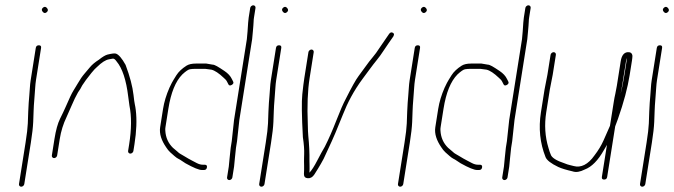

<svg xmlns="http://www.w3.org/2000/svg" viewBox="-20 -671 2546 725"><path d="M126.7 -500C120.1 -500 116.2 -496.7 115.1 -490L95.7 -367.5C94.3 -358.5 93.3 -348.8 92.7 -338.5C92 -328.2 91.3 -318.7 90.6 -310C89.9 -301.3 89.2 -292.3 88.4 -283C87.6 -273.7 87 -262.5 86.6 -249.5C86.2 -236.5 85.6 -221.6 85 -204.8C84.3 -188 81.5 -164.1 76.6 -133L51.7 24C51.3 26.7 51.9 29 53.6 31C55.3 33 57.5 34 60.2 34C62.8 34 65.3 33 67.6 31C69.9 29 71.3 26.7 71.7 24L96.6 -133C101.6 -164.6 104.5 -190.4 105.4 -210.5C106 -224.8 106.5 -238.5 106.9 -251.5C107.3 -264.5 108.2 -279.6 109.7 -296.7C111.1 -313.9 112.2 -328.3 112.9 -340C113.5 -350 114.5 -359.3 115.8 -368L135.1 -490C136.2 -496.7 133.4 -500 126.7 -500ZM142.2 -642C136.8 -637.3 136.5 -632.2 141.3 -626.5C146 -620.8 151.1 -620.3 156.5 -625C161.9 -629.7 162.3 -634.8 157.5 -640.5C152.7 -646.2 147.6 -646.7 142.2 -642Z M184.2 -74C186.9 -74 189.4 -75 191.7 -77C194 -79 195.4 -81.3 195.8 -84L205.6 -146C210.3 -175.4 218.8 -203.1 231.3 -229C235.7 -238.3 242.1 -252.8 250.4 -272.3C258.7 -291.9 266.7 -308.5 274.5 -322C280.4 -330 285.9 -339 290.8 -349C297.6 -360 309.1 -375.6 325.4 -395.8C333.9 -406.3 340.8 -413.7 346.2 -418C363.8 -435.2 378.7 -444.9 391.5 -447C395.7 -447.7 400.2 -448.5 405.1 -449.5C410 -450.5 414.8 -447 420.3 -439C441.9 -413.3 456.6 -369 464.2 -306C466.2 -289.3 467.8 -278 468.8 -272C477.1 -231.7 476.7 -183 467.7 -126L463.7 -101C463.3 -98.3 464 -96 465.6 -94C467.3 -92 469.5 -91 472.2 -91C474.8 -91 477.3 -92 479.6 -94C482 -96 483.3 -98.3 483.7 -101L487.7 -126C495.5 -175.4 497.2 -218.6 492.7 -255.5C491.7 -263.8 490.5 -271 489.1 -277C487.7 -283 486.1 -294.7 484.2 -312C480.6 -344.3 470.6 -382.3 454.2 -426C440.2 -451.3 427.6 -465.5 417.8 -468.5C413.3 -470.2 402.7 -469 386.2 -465C378 -462.9 367 -456.4 353.3 -445.4C338.9 -436.3 327.6 -426.8 319.5 -417C314.6 -411 307.8 -403 299.3 -393.1C290.7 -383.2 282.3 -371 274 -356.5C268.4 -346.8 262.8 -337.4 256.9 -328.3C251.1 -319.2 241.2 -298.2 227.1 -265.5C222.3 -254.5 215.5 -240.2 206.7 -222.5C197.9 -204.8 190.9 -179.3 185.6 -146L175.8 -84C175.4 -81.3 176 -79 177.7 -77C179.4 -75 181.6 -74 184.2 -74Z M755.1 -411H716.8C709.8 -411 703.3 -410.5 697.1 -409.5C691 -408.5 681.4 -402 668.5 -390C642.9 -364.2 625.3 -320.9 615.7 -260L604.8 -191C604 -186.3 603.8 -182 604.2 -178C605.6 -152 615.2 -130.3 632.9 -113L649.4 -99C654.2 -94.3 658.3 -91.2 661.8 -89.5C665.3 -87.8 669.9 -85.2 675.5 -81.5C681.2 -77.8 686.4 -74.7 691.1 -72.2C695.9 -69.7 701.2 -66.8 707.2 -63.5C710.2 -61.8 715.6 -59 723.5 -55C731.3 -51 738.8 -49 746 -49H753C759.7 -49 762.5 -45.7 761.4 -39C760.4 -32.3 756.5 -29 749.8 -29H742.8C731.5 -29 710.7 -37.5 680.3 -54.5C677.3 -56.2 673 -59 667.4 -63C661.7 -67 657.1 -69.8 653.3 -71.5C649.6 -73.2 644.6 -76.7 638.5 -82L622.7 -96C617 -101.3 612 -107.5 607.6 -114.5C590 -140 580.7 -165.5 584.8 -191L595.7 -260C599.8 -285.7 607.8 -312.4 619.9 -340C622.5 -346 625.4 -352 628.7 -358C632 -364 637.5 -373.6 645.9 -386.7C654.2 -399.9 667 -412 684.2 -423C692.6 -428.3 704.5 -431 720 -431H759C761 -431 768.8 -429.7 782.4 -427C790.8 -427 803.8 -418.9 827.8 -402.8C840.9 -393.9 850.1 -384 855.3 -373L859.9 -364C863.1 -358.7 861.5 -354.2 855.3 -350.5C849 -346.8 844.6 -347.7 842.2 -353L837.6 -362C835.1 -367.3 830.9 -372.3 825 -377C806.3 -394.6 791.3 -404.9 777.9 -408ZM847 -74 851.1 -113 855.1 -138 863.7 -217.5 912.1 -523 914.8 -553C916.4 -579.7 917.8 -597 919.1 -605L924.8 -641C925.2 -643.7 926.6 -646 928.9 -648C931.2 -650 933.7 -651 936.4 -651C939 -651 941.2 -650 942.9 -648C944.6 -646 945.2 -643.7 944.8 -641L939.1 -605C938.2 -599.7 937.8 -594.7 937.7 -590C937.6 -585.3 937.3 -580 936.7 -574C936 -568 935.5 -561.3 935 -554L932.1 -523L883.8 -218L875.1 -138L871.1 -113L867 -74L863.9 -42L857.4 -1C857 1.7 855.6 4 853.3 6C851 8 848.5 9 845.8 9C843.2 9 841 8 839.3 6C837.6 4 837 1.7 837.4 -1L843.9 -42Z M1033.7 -500C1027.1 -500 1023.2 -496.7 1022.1 -490L1002.7 -367.5C1001.3 -358.5 1000.3 -348.8 999.7 -338.5C999 -328.2 998.3 -318.7 997.6 -310C996.9 -301.3 996.2 -292.3 995.4 -283C994.6 -273.7 994 -262.5 993.6 -249.5C993.2 -236.5 992.6 -221.6 992 -204.8C991.3 -188 988.5 -164.1 983.6 -133L958.7 24C958.3 26.7 958.9 29 960.6 31C962.3 33 964.5 34 967.2 34C969.8 34 972.3 33 974.6 31C976.9 29 978.3 26.7 978.7 24L1003.6 -133C1008.6 -164.6 1011.5 -190.4 1012.4 -210.5C1013 -224.8 1013.5 -238.5 1013.9 -251.5C1014.3 -264.5 1015.2 -279.6 1016.7 -296.7C1018.1 -313.9 1019.2 -328.3 1019.9 -340C1020.5 -350 1021.5 -359.3 1022.8 -368L1042.1 -490C1043.2 -496.7 1040.4 -500 1033.7 -500ZM1049.2 -642C1043.8 -637.3 1043.5 -632.2 1048.3 -626.5C1053 -620.8 1058.1 -620.3 1063.5 -625C1068.9 -629.7 1069.3 -634.8 1064.5 -640.5C1059.7 -646.2 1054.6 -646.7 1049.2 -642Z M1156.2 -484C1153.5 -484 1151 -483 1148.7 -481C1146.4 -479 1145 -476.7 1144.6 -474L1129.1 -376C1127 -363.3 1124.5 -343 1121.5 -314.9C1118.5 -286.9 1119.3 -232.9 1123.7 -153C1127.6 -127 1129.2 -105.5 1128.5 -88.5C1128.3 -82.8 1128.2 -77.8 1128.1 -73.5C1128.1 -69.2 1128.1 -64.7 1128 -60C1127.9 -55.3 1128 -50.7 1128.3 -46C1128.5 -41.3 1128.5 -36 1128.3 -30C1128 -24 1127.8 -18.7 1127.7 -14C1127.5 -4 1132.3 1.3 1142.2 2C1152.1 2.7 1160.3 -2 1166.9 -12C1169.1 -15.3 1173.8 -22.8 1181 -34.5C1188.1 -46.2 1195.2 -58.3 1201.9 -71C1207.6 -83.7 1213.5 -96.3 1219.5 -109C1237 -145.8 1255.4 -188.9 1274.8 -238.3C1291.9 -281.8 1314.9 -327.2 1350.1 -374.5C1357.3 -384.2 1365.8 -395.7 1375.6 -409C1385.3 -422.3 1394.6 -434.3 1403.3 -445C1412 -455.7 1419.8 -466.5 1426.9 -477.5C1434 -488.5 1440.7 -498.5 1447.2 -507.5C1453.6 -516.5 1458.1 -523 1460.8 -527C1468.8 -536.7 1469.8 -543.4 1463.9 -547C1458.5 -550.3 1453.6 -549 1449.3 -543L1410.9 -487C1404.2 -476.3 1396.4 -465.7 1387.4 -455C1378.3 -444.3 1369.1 -432.3 1359.7 -419C1350.2 -405.7 1341.7 -394 1334.1 -384C1323.7 -370.3 1307.6 -341.3 1285.3 -297C1276 -279.7 1264.2 -252.5 1249.9 -215.7C1235.5 -178.8 1221.2 -145.9 1206.5 -117C1198.9 -104.3 1189.4 -87 1178.1 -65.1C1166.8 -43.1 1156.9 -27.8 1148.5 -19C1148.6 -23.7 1148.7 -28.7 1148.9 -34C1149.1 -39.3 1149 -44.3 1148.8 -49C1148.5 -53.7 1148.4 -58.3 1148.5 -63C1149 -93.1 1147.5 -125 1144.1 -158.5C1143.2 -167.5 1142.6 -181.7 1142.3 -201C1139.4 -271 1141.7 -329.3 1149.1 -376L1164.6 -474C1165 -476.7 1164.4 -479 1162.7 -481C1161 -483 1158.8 -484 1156.2 -484Z M1557.7 -500C1551.1 -500 1547.2 -496.7 1546.1 -490L1526.7 -367.5C1525.3 -358.5 1524.3 -348.8 1523.7 -338.5C1523 -328.2 1522.3 -318.7 1521.6 -310C1520.9 -301.3 1520.2 -292.3 1519.4 -283C1518.6 -273.7 1518 -262.5 1517.6 -249.5C1517.2 -236.5 1516.6 -221.6 1516 -204.8C1515.3 -188 1512.5 -164.1 1507.6 -133L1482.7 24C1482.3 26.7 1482.9 29 1484.6 31C1486.3 33 1488.5 34 1491.2 34C1493.8 34 1496.3 33 1498.6 31C1500.9 29 1502.3 26.7 1502.7 24L1527.6 -133C1532.6 -164.6 1535.5 -190.4 1536.4 -210.5C1537 -224.8 1537.5 -238.5 1537.9 -251.5C1538.3 -264.5 1539.2 -279.6 1540.7 -296.7C1542.1 -313.9 1543.2 -328.3 1543.9 -340C1544.5 -350 1545.5 -359.3 1546.8 -368L1566.1 -490C1567.2 -496.7 1564.4 -500 1557.7 -500ZM1573.2 -642C1567.8 -637.3 1567.5 -632.2 1572.3 -626.5C1577 -620.8 1582.1 -620.3 1587.5 -625C1592.9 -629.7 1593.3 -634.8 1588.5 -640.5C1583.7 -646.2 1578.6 -646.7 1573.2 -642Z M1794.1 -411H1755.8C1748.8 -411 1742.3 -410.5 1736.1 -409.5C1730 -408.5 1720.4 -402 1707.5 -390C1681.9 -364.2 1664.3 -320.9 1654.7 -260L1643.8 -191C1643 -186.3 1642.8 -182 1643.2 -178C1644.6 -152 1654.2 -130.3 1671.9 -113L1688.4 -99C1693.2 -94.3 1697.3 -91.2 1700.8 -89.5C1704.3 -87.8 1708.9 -85.2 1714.5 -81.5C1720.2 -77.8 1725.4 -74.7 1730.1 -72.2C1734.9 -69.7 1740.2 -66.8 1746.2 -63.5C1749.2 -61.8 1754.6 -59 1762.5 -55C1770.3 -51 1777.8 -49 1785 -49H1792C1798.7 -49 1801.5 -45.7 1800.4 -39C1799.4 -32.3 1795.5 -29 1788.8 -29H1781.8C1770.5 -29 1749.7 -37.5 1719.3 -54.5C1716.3 -56.2 1712 -59 1706.4 -63C1700.7 -67 1696.1 -69.8 1692.3 -71.5C1688.6 -73.2 1683.6 -76.7 1677.5 -82L1661.7 -96C1656 -101.3 1651 -107.5 1646.6 -114.5C1629 -140 1619.7 -165.5 1623.8 -191L1634.7 -260C1638.8 -285.7 1646.8 -312.4 1658.9 -340C1661.5 -346 1664.4 -352 1667.7 -358C1671 -364 1676.5 -373.6 1684.9 -386.7C1693.2 -399.9 1706 -412 1723.2 -423C1731.6 -428.3 1743.5 -431 1759 -431H1798C1800 -431 1807.8 -429.7 1821.4 -427C1829.8 -427 1842.8 -418.9 1866.8 -402.8C1879.9 -393.9 1889.1 -384 1894.3 -373L1898.9 -364C1902.1 -358.7 1900.5 -354.2 1894.3 -350.5C1888 -346.8 1883.6 -347.7 1881.2 -353L1876.6 -362C1874.1 -367.3 1869.9 -372.3 1864 -377C1845.3 -394.6 1830.3 -404.9 1816.9 -408ZM1886 -74 1890.1 -113 1894.1 -138 1902.7 -217.5 1951.1 -523 1953.8 -553C1955.4 -579.7 1956.8 -597 1958.1 -605L1963.8 -641C1964.2 -643.7 1965.6 -646 1967.9 -648C1970.2 -650 1972.7 -651 1975.4 -651C1978 -651 1980.2 -650 1981.9 -648C1983.6 -646 1984.2 -643.7 1983.8 -641L1978.1 -605C1977.2 -599.7 1976.8 -594.7 1976.7 -590C1976.6 -585.3 1976.3 -580 1975.7 -574C1975 -568 1974.5 -561.3 1974 -554L1971.1 -523L1922.8 -218L1914.1 -138L1910.1 -113L1906 -74L1902.9 -42L1896.4 -1C1896 1.7 1894.6 4 1892.3 6C1890 8 1887.5 9 1884.8 9C1882.2 9 1880 8 1878.3 6C1876.6 4 1876 1.7 1876.4 -1L1882.9 -42Z M2323.5 -317C2324.2 -321.7 2325.2 -326.7 2326.3 -332C2327.5 -337.3 2328.5 -342.3 2329.2 -347L2343.9 -440C2344.6 -444 2345.9 -448 2347.8 -452L2337.7 -388C2332.7 -356.7 2328 -333 2323.5 -317ZM2297.9 -288 2283.3 -196C2280.2 -189.3 2277.6 -183.3 2275.4 -178C2273.3 -172.7 2267.8 -160.3 2259 -140.8C2250.3 -121.3 2238.8 -102.4 2224.6 -84C2200.7 -49.8 2173.5 -36.5 2146.5 -44C2141.7 -45.3 2136.4 -46.7 2130.6 -48C2124.8 -49.3 2119.2 -51.2 2113.8 -53.5C2081.1 -64.2 2062.8 -75.7 2059.4 -88C2056.9 -93.3 2054.2 -101.3 2051.2 -112C2038 -154.9 2035.2 -199.9 2042.6 -247L2056.2 -333L2067.1 -389L2079 -464C2079.4 -466.7 2078.8 -469 2077.1 -471C2075.4 -473 2073.2 -474 2070.6 -474C2067.9 -474 2065.4 -473 2063.1 -471C2060.8 -469 2059.4 -466.7 2059 -464L2047.1 -389L2036.2 -333L2022.6 -247C2013.1 -187.1 2018.9 -130.8 2039.9 -78C2044.5 -66.1 2060.6 -53.6 2088.1 -40.5C2100 -34.9 2118.4 -29.4 2141.8 -24C2155 -19.4 2169.8 -21.7 2188.2 -31C2214.3 -40.8 2238.3 -65.2 2260.2 -104C2266.2 -114.7 2270.1 -121.3 2271.9 -124L2252.7 -3C2251.7 3.7 2254.5 7 2261.1 7C2267.8 7 2271.7 3.7 2272.7 -3L2303 -194L2313.4 -222C2335.3 -284.4 2350.1 -339.7 2357.7 -388L2366.3 -442C2367.4 -449.3 2368 -455.3 2368.1 -460C2367 -470 2361.1 -474.7 2350.3 -474C2336.2 -472.9 2327.4 -461.6 2323.9 -440L2309.2 -347C2307.6 -337 2305.7 -327 2303.5 -317C2301.2 -307 2299.3 -297.3 2297.9 -288Z M2471.7 -500C2465.1 -500 2461.2 -496.7 2460.1 -490L2440.7 -367.5C2439.3 -358.5 2438.3 -348.8 2437.7 -338.5C2437 -328.2 2436.3 -318.7 2435.6 -310C2434.9 -301.3 2434.2 -292.3 2433.4 -283C2432.6 -273.7 2432 -262.5 2431.6 -249.5C2431.2 -236.5 2430.6 -221.6 2430 -204.8C2429.3 -188 2426.5 -164.1 2421.6 -133L2396.7 24C2396.3 26.7 2396.9 29 2398.6 31C2400.3 33 2402.5 34 2405.2 34C2407.8 34 2410.3 33 2412.6 31C2414.9 29 2416.3 26.7 2416.7 24L2441.6 -133C2446.6 -164.6 2449.5 -190.4 2450.4 -210.5C2451 -224.8 2451.5 -238.5 2451.9 -251.5C2452.3 -264.5 2453.2 -279.6 2454.7 -296.7C2456.1 -313.9 2457.2 -328.3 2457.9 -340C2458.5 -350 2459.5 -359.3 2460.8 -368L2480.1 -490C2481.2 -496.7 2478.4 -500 2471.7 -500ZM2487.2 -642C2481.8 -637.3 2481.5 -632.2 2486.3 -626.5C2491 -620.8 2496.1 -620.3 2501.5 -625C2506.9 -629.7 2507.3 -634.8 2502.5 -640.5C2497.7 -646.2 2492.6 -646.7 2487.2 -642Z"/></svg>

Font: Proton
Style: RgCndIt
Weight: 500
Version: Version 1.017